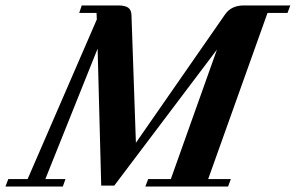

<svg xmlns="http://www.w3.org/2000/svg" viewBox="-83 -683 1083 703"><path d="M-63 0 -52.7 -27.3H18.1L271.5 -611.8L270.5 -635.7H207L216.3 -663.1H349.6Q374.5 -663.1 386.2 -655Q397.9 -647 398.4 -627.4L414.6 -160.2L741.2 -630.4Q763.7 -663.1 810.5 -663.1H980L969.7 -635.7H896.5L679.2 -27.3H762.2L752 0H449.2L459.5 -27.3H542.5L711.4 -501.5L335.4 -3.4H287.6L274.4 -504.9L83 -27.3H156.7L147 0Z"/></svg>

Font: Elstob 18pt
Style: Bold Italic
Weight: 700
Italic angle: -20°
Designer: Peter S. Baker
Version: Version 1.015